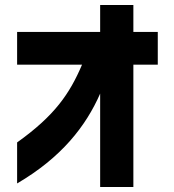

<svg xmlns="http://www.w3.org/2000/svg" viewBox="-20 -639 693 763"><path d="M378 -267V104H510V-382H607V-512H510V-619H378V-512H48V-382H306C257 -267 198 -180 48 -73V90C224 -13 321 -137 378 -267Z"/></svg>

Font: コーポレート・ロゴ ver3 Bold
Style: Regular
Weight: 700
Designer: [KANA_main] LOGOTYPE.JP [Source Han Sans] Ryoko NISHIZUKA 西塚涼子 (kana, bopomofo & ideographs); Paul D. Hunt (Latin, Greek
Version: Version 12.001;FEAKit 1.0